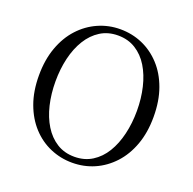

<svg xmlns="http://www.w3.org/2000/svg" viewBox="-133 -879 1032 1029"><g transform="rotate(20 383.5 -364.5)"><path d="M383 16.1Q316.9 16.1 257.7 -9.3Q198.4 -34.7 153.2 -83.8Q107.9 -132.9 82.2 -203.3Q56.4 -273.6 56.4 -363.7Q56.4 -452.8 82.2 -523.6Q107.9 -594.3 153.2 -643.4Q198.4 -692.5 257.7 -718.7Q316.9 -744.9 383 -744.9Q450 -744.9 508.8 -719.5Q567.6 -694.1 613.1 -645Q658.7 -595.9 684.4 -525.1Q710.1 -454.4 710.1 -363.7Q710.1 -274.6 684.4 -204.2Q658.7 -133.7 613.1 -84.6Q567.6 -35.5 508.8 -9.7Q450 16.1 383 16.1ZM383 -18Q440.1 -18 483.7 -45.3Q527.4 -72.6 556.4 -120.2Q585.4 -167.8 600.2 -230.4Q615.1 -293.1 615.1 -363.7Q615.1 -434.4 600.2 -496.9Q585.4 -559.5 556.4 -607.1Q527.4 -654.7 483.7 -682Q440.1 -709.3 383 -709.3Q325.9 -709.3 282.6 -682Q239.2 -654.7 209.8 -607.1Q180.4 -559.5 165.5 -496.9Q150.7 -434.4 150.7 -363.7Q150.7 -293.1 165.5 -230.4Q180.4 -167.8 209.8 -120.2Q239.2 -72.6 282.6 -45.3Q325.9 -18 383 -18Z"/></g></svg>

Font: Noto Serif JP
Style: Regular
Weight: 200
Designer: Ryoko NISHIZUKA 西塚涼子 (kana & ideographs); Frank Grießhammer (Latin, Greek & Cyrillic); Wenlong ZHANG 张文龙 (bopomofo); San
Foundry: Adobe
Version: Version 2.001;hotconv 1.1.0;makeotfexe 2.6.0